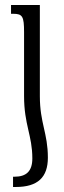

<svg xmlns="http://www.w3.org/2000/svg" viewBox="-20 -512 256 766"><path d="M76 -129C76 -14 109 28 109 120C109 172 84 193 38 193H32V234H43C131 234 171 195 171 117C171 19 139 -21 139 -128V-492H24V-457H33C70 -457 76 -446 76 -384Z"/></svg>

Font: Noto Serif Armenian ExtraCondensed
Style: Regular
Weight: 400
Width: 2
Designer: Monotype Design Team
Foundry: Monotype Imaging Inc.
Version: Version 2.008